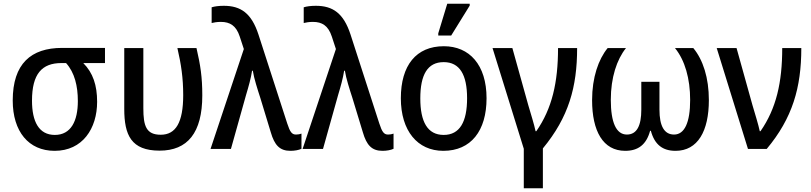

<svg xmlns="http://www.w3.org/2000/svg" viewBox="-20 -796 4334 1026"><path d="M272 10C421 10 499 -109 499 -252C499 -340 477 -407 425 -459H541V-540H312C146 -540 48 -456 48 -259C48 -93 133 10 272 10ZM273 -75C188 -75 151 -146 151 -258C151 -401 204 -459 308 -459H333C379 -408 396 -336 396 -256C396 -149 359 -75 273 -75Z M833 9C982 9 1061 -86 1061 -286C1061 -385 1051 -448 1030 -539H928C948 -453 959 -379 959 -288C959 -141 919 -76 839 -76C761 -76 746 -123 746 -218V-539H644V-214C644 -74 681 9 833 9Z M1532 10C1554 10 1577 6 1591 -1V-82C1583 -79 1573 -77 1562 -77C1540 -77 1530 -90 1515 -136L1361 -612C1324 -725 1267 -765 1176 -765C1149 -765 1127 -762 1111 -757V-673C1123 -676 1140 -679 1160 -679C1209 -679 1242 -659 1261 -601L1283 -534L1105 0H1214L1295 -289C1308 -332 1321 -378 1327 -418H1331C1337 -378 1357 -316 1371 -273L1427 -89C1447 -20 1475 10 1532 10Z M2024 10C2046 10 2069 6 2083 -1V-82C2075 -79 2065 -77 2054 -77C2032 -77 2022 -90 2007 -136L1853 -612C1816 -725 1759 -765 1668 -765C1641 -765 1619 -762 1603 -757V-673C1615 -676 1632 -679 1652 -679C1701 -679 1734 -659 1753 -601L1775 -534L1597 0H1706L1787 -289C1800 -332 1813 -378 1819 -418H1823C1829 -378 1849 -316 1863 -273L1919 -89C1939 -20 1967 10 2024 10Z M2322 -606H2391L2490 -766V-776H2370L2322 -618ZM2580 -271C2580 -450 2488 -549 2352 -549C2204 -549 2122 -447 2122 -271C2122 -97 2211 10 2349 10C2497 10 2580 -97 2580 -271ZM2226 -270C2226 -396 2264 -464 2351 -464C2437 -464 2476 -396 2476 -271C2476 -145 2437 -75 2351 -75C2264 -75 2226 -146 2226 -270Z M2779 210H2881V-3C3019 -170 3064 -331 3064 -539H2962C2962 -355 2930 -216 2846 -95H2842C2835 -129 2816 -190 2803 -234L2718 -539H2612L2779 -1Z M3321 10C3390 10 3434 -23 3454 -97H3458C3478 -23 3521 10 3590 10C3709 10 3768 -96 3768 -261C3768 -380 3737 -476 3685 -539H3587C3640 -474 3668 -376 3668 -262C3668 -141 3638 -77 3582 -77C3530 -77 3504 -122 3504 -210V-359H3407V-210C3407 -126 3384 -77 3330 -77C3273 -77 3244 -141 3244 -263C3244 -381 3276 -478 3325 -539H3227C3178 -479 3144 -382 3144 -261C3144 -96 3202 10 3321 10Z M3977 0H4077C4215 -165 4262 -328 4262 -539H4160C4160 -355 4128 -216 4044 -95H4040C4033 -129 4014 -190 4001 -234L3916 -539H3810Z"/></svg>

Font: Noto Sans SemiCondensed Medium
Style: Regular
Weight: 500
Width: 4
Designer: Monotype Design Team
Foundry: Monotype Imaging Inc.
Version: Version 2.013